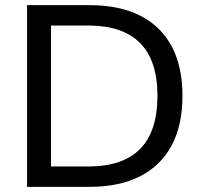

<svg xmlns="http://www.w3.org/2000/svg" viewBox="-20 -725 787 745"><path d="M85 0V-705H328Q443 -705 523.5 -664.5Q604 -624 646 -545.5Q688 -467 688 -353Q688 -239 646 -160.5Q604 -82 523.5 -41Q443 0 328 0ZM178 -79H322Q457 -79 524 -147.5Q591 -216 591 -353Q591 -490 523.5 -558Q456 -626 322 -626H178Z"/></svg>

Font: Nunito Sans 12pt ExtraLight Medium
Style: Regular
Weight: 500
Version: Version 3.101;gftools[0.9.27]